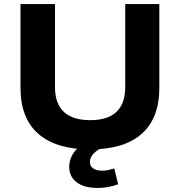

<svg xmlns="http://www.w3.org/2000/svg" viewBox="-20 -725 887 946"><path d="M425 11Q256 11 168.5 -66Q81 -143 81 -292V-705H251V-295Q251 -214 295 -173.5Q339 -133 424 -133Q511 -133 554 -174Q597 -215 597 -295V-705H765V-292Q765 -143 678.5 -66Q592 11 425 11ZM462 201Q394 201 357.5 173Q321 145 321 97Q321 53 352 16Q383 -21 440 -45L488 0Q468 9 453.5 20.5Q439 32 431 45Q423 58 423 73Q423 94 439.5 105Q456 116 482 116Q499 116 513 113Q527 110 543 105L562 183Q536 192 513 196.5Q490 201 462 201Z"/></svg>

Font: Nunito Sans 10pt SemiExpanded ExtraBold
Style: Regular
Weight: 800
Width: 6
Designer: Vernon Adams
Foundry: Vernon Adams
Version: Version 3.101;gftools[0.9.27]